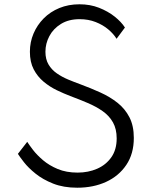

<svg xmlns="http://www.w3.org/2000/svg" viewBox="-20 -860 724 896"><path d="M340.5 16Q276.5 16 228 -3.2Q179.5 -22.5 145.8 -49.8Q112 -77 91.8 -103Q71.5 -129 63.5 -142L107 -198Q116 -184 134.2 -160.2Q152.5 -136.5 181 -112.2Q209.5 -88 249.5 -71.2Q289.5 -54.5 342 -54.5Q392 -54.5 433.2 -72.5Q474.5 -90.5 499.5 -126Q524.5 -161.5 524.5 -214Q524.5 -258 507.2 -288.8Q490 -319.5 459.5 -341Q429 -362.5 389.8 -379.2Q350.5 -396 307.5 -412Q277.5 -423.5 244.8 -439.2Q212 -455 183.5 -478.8Q155 -502.5 137.2 -536.5Q119.5 -570.5 119.5 -618.5Q119.5 -663.5 136.5 -703.5Q153.5 -743.5 184 -774.2Q214.5 -805 257 -822.5Q299.5 -840 351 -840Q400.5 -840 442 -823.8Q483.5 -807.5 514.8 -782.8Q546 -758 563 -731.5L524 -679Q510 -702 485 -723Q460 -744 426.2 -757.2Q392.5 -770.5 351.5 -770.5Q300.5 -770.5 264.8 -748.5Q229 -726.5 210.5 -691.8Q192 -657 192 -618.5Q192 -583.5 206.5 -559Q221 -534.5 245 -517.8Q269 -501 297.8 -489Q326.5 -477 355.5 -466.5Q404 -448.5 448.8 -428.2Q493.5 -408 528.5 -380.2Q563.5 -352.5 584 -312.8Q604.5 -273 604.5 -216.5Q604.5 -142.5 569.5 -90.5Q534.5 -38.5 475 -11.2Q415.5 16 340.5 16Z"/></svg>

Font: Spartan Thin
Style: Regular
Weight: 400
Version: Version 1.004